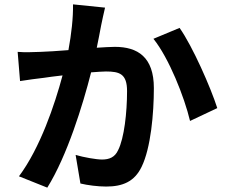

<svg xmlns="http://www.w3.org/2000/svg" viewBox="-20 -822 1040 881"><path d="M315 -802C316 -740 308 -668 294 -592C244 -588 197 -585 166 -584C130 -583 97 -581 61 -584L72 -450C103 -455 154 -462 182 -465C201 -468 232 -472 267 -476C231 -341 164 -143 67 -13L197 39C288 -107 360 -340 398 -490C426 -492 450 -494 466 -494C529 -494 563 -483 563 -404C563 -306 550 -188 522 -133C507 -100 481 -90 448 -90C422 -90 365 -100 327 -111L349 20C382 28 429 34 467 34C542 34 597 12 630 -57C672 -143 686 -301 686 -418C686 -560 612 -607 507 -607C487 -607 457 -605 424 -603C431 -639 439 -675 444 -705C449 -730 456 -761 462 -787ZM684 -644C755 -556 826 -377 852 -267L977 -326C947 -420 864 -609 804 -694Z"/></svg>

Font: Noto Sans CJK JP Bold
Style: Regular
Weight: 700
Designer: Ryoko NISHIZUKA (kana & ideographs); Paul D. Hunt (Latin, Greek & Cyrillic); Wenlong ZHANG (bopomofo); Sandoll Communica
Foundry: Adobe Systems Incorporated
Version: Version 1.004;PS 1.004;hotconv 1.0.82;makeotf.lib2.5.63406